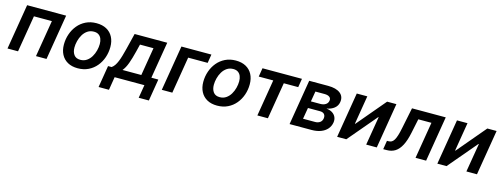

<svg xmlns="http://www.w3.org/2000/svg" viewBox="-18 -1315 5829 2235"><g transform="rotate(15 2896.5 -197.5)"><path d="M583 -545.9 492.7 0H365.7L439 -441.4H222.7L149.4 0H22.5L112.8 -545.9Z M870.1 11.2Q798.8 11.2 748.5 -16.8Q698.2 -44.9 671.4 -95.9Q644.5 -147 644.5 -215.3Q644.5 -280.8 665.3 -341.3Q686 -401.9 725.3 -449.5Q764.6 -497.1 821 -524.9Q877.4 -552.7 948.7 -552.7Q1020 -552.7 1070.6 -524.9Q1121.1 -497.1 1147.9 -446Q1174.8 -395 1174.8 -326.2Q1174.8 -260.3 1154.1 -199.7Q1133.3 -139.2 1093.8 -91.6Q1054.2 -43.9 997.8 -16.4Q941.4 11.2 870.1 11.2ZM874 -91.8Q918 -91.8 950.7 -114.3Q983.4 -136.7 1004.6 -172.4Q1025.9 -208 1036.4 -249.3Q1046.9 -290.5 1046.9 -328.1Q1046.9 -363.8 1035.9 -391.1Q1024.9 -418.5 1002.4 -434.1Q980 -449.7 944.8 -449.7Q900.9 -449.7 868.2 -427.5Q835.4 -405.3 814.2 -369.6Q793 -334 782.5 -292.7Q772 -251.5 772 -213.4Q772 -160.2 796.9 -126Q821.8 -91.8 874 -91.8Z M1162.6 158.7 1206.1 -105H1249Q1269 -118.7 1284.7 -141.6Q1300.3 -164.6 1313.2 -196.3Q1326.2 -228 1337.6 -267.6Q1349.1 -307.1 1360.8 -353.5L1408.2 -545.9H1801.3L1728 -105H1812L1768.6 158.7H1646L1672.4 0H1313.5L1287.6 158.7ZM1380.4 -105H1606.9L1663.1 -442.9H1500.5L1478.5 -353.5Q1457 -266.1 1434.6 -204.6Q1412.1 -143.1 1380.4 -105Z M2333.5 -545.9 2316.4 -441.4H2081.5L2008.8 0H1881.8L1972.2 -545.9Z M2549.8 11.2Q2478.5 11.2 2428.2 -16.8Q2377.9 -44.9 2351.1 -95.9Q2324.2 -147 2324.2 -215.3Q2324.2 -280.8 2345 -341.3Q2365.7 -401.9 2405 -449.5Q2444.3 -497.1 2500.7 -524.9Q2557.1 -552.7 2628.4 -552.7Q2699.7 -552.7 2750.2 -524.9Q2800.8 -497.1 2827.6 -446Q2854.5 -395 2854.5 -326.2Q2854.5 -260.3 2833.7 -199.7Q2813 -139.2 2773.4 -91.6Q2733.9 -43.9 2677.5 -16.4Q2621.1 11.2 2549.8 11.2ZM2553.7 -91.8Q2597.7 -91.8 2630.4 -114.3Q2663.1 -136.7 2684.3 -172.4Q2705.6 -208 2716.1 -249.3Q2726.6 -290.5 2726.6 -328.1Q2726.6 -363.8 2715.6 -391.1Q2704.6 -418.5 2682.1 -434.1Q2659.7 -449.7 2624.5 -449.7Q2580.6 -449.7 2547.9 -427.5Q2515.1 -405.3 2493.9 -369.6Q2472.7 -334 2462.2 -292.7Q2451.7 -251.5 2451.7 -213.4Q2451.7 -160.2 2476.6 -126Q2501.5 -91.8 2553.7 -91.8Z M3033.7 0 3106.9 -441.4H2932.1L2949.2 -545.9H3424.8L3407.7 -441.4H3233.9L3160.6 0Z M3421.9 0 3512.2 -545.9H3740.7Q3837.9 -545.9 3887.5 -506.6Q3937 -467.3 3925.3 -398.4Q3918 -353.5 3882.1 -324.5Q3846.2 -295.4 3789.1 -285.2Q3831.1 -281.7 3860.6 -263.4Q3890.1 -245.1 3903.6 -215.6Q3917 -186 3911.1 -148.4Q3903.3 -103 3874 -69.6Q3844.7 -36.1 3796.9 -18.1Q3749 0 3686 0ZM3557.1 -100.6H3702.6Q3736.3 -100.6 3759.8 -116.9Q3783.2 -133.3 3788.6 -163.6Q3794.4 -196.8 3777.8 -216.6Q3761.2 -236.3 3725.1 -236.3H3580.1ZM3593.3 -319.3H3705.6Q3744.6 -319.3 3770.3 -335.9Q3795.9 -352.5 3800.8 -382.8Q3805.7 -411.6 3784.9 -427.5Q3764.2 -443.4 3723.6 -443.4H3614.3Z M4472.7 0H4345.2L4402.8 -345.2H4397.9L4105.5 0H3995.1L4085.4 -545.9H4212.4L4155.3 -201.2H4160.2L4451.2 -545.9H4563Z M4550.3 0 4567.4 -105H4585.4Q4606.9 -105 4623.3 -114Q4639.6 -123 4652.8 -144.8Q4666 -166.5 4677.5 -203.6Q4689 -240.7 4700.2 -296.9L4751 -545.9H5157.7L5067.4 0H4939.9L5013.2 -441.4H4855L4819.3 -270.5Q4799.3 -173.8 4768.3 -114.5Q4737.3 -55.2 4694.1 -27.6Q4650.9 0 4592.3 0Z M5680.2 0H5552.7L5610.4 -345.2H5605.5L5313 0H5202.6L5293 -545.9H5419.9L5362.8 -201.2H5367.7L5658.7 -545.9H5770.5Z"/></g></svg>

Font: Inter SemiBold
Style: Italic
Weight: 600
Italic angle: -9.3988°
Designer: Rasmus Andersson
Foundry: rsms
Version: Version 4.001;git-66647c0bb